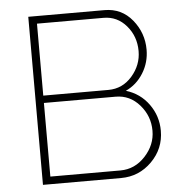

<svg xmlns="http://www.w3.org/2000/svg" viewBox="-51 -759 765 808"><g transform="rotate(-5 331.0 -355.0)"><path d="M612 -184Q612 -108 558 -54Q504 0 428 0H98V-710H420Q492 -710 537 -655Q582 -600 582 -529Q582 -475 554 -430Q526 -385 480 -364Q540 -346 576 -296Q612 -246 612 -184ZM577 -187Q577 -249 536 -296Q495 -343 435 -343H132V-32H428Q489 -32 533 -79.5Q577 -127 577 -187ZM413 -678H132V-374H407Q467 -374 507.5 -420.5Q548 -467 548 -526Q548 -588 509.5 -633Q471 -678 413 -678Z"/></g></svg>

Font: Raleway
Style: ExtraLight
Weight: 200
Designer: Matt McInerney, Pablo Impallari, Rodrigo Fuenzalida
Foundry: Matt McInerney, Pablo Impallari, Rodrigo Fuenzalida
Version: Version 2.001